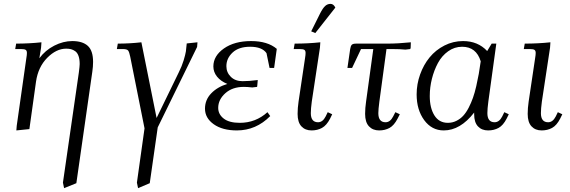

<svg xmlns="http://www.w3.org/2000/svg" viewBox="-20 -663 2927 986"><path d="M58.1 -411.1 63 -439Q129.9 -439 192.9 -445.8L190.9 -418L182.1 -363.8Q212.4 -404.8 258.5 -428.5Q304.7 -452.1 351.1 -452.1Q403.8 -452.1 430.9 -427.5Q458 -402.8 458 -345.2Q458 -320.3 454.1 -294.9L372.1 277.8L309.1 303.2L303.2 274.9L384.8 -290Q389.2 -324.2 389.2 -334Q389.2 -358.9 383.3 -375.5Q377.4 -392.1 366.5 -399.9Q355.5 -407.7 344.7 -410.4Q334 -413.1 319.8 -413.1Q269 -413.1 222.4 -366Q175.8 -318.8 165 -244.1L130.9 0L64 6.8L65.9 -17.1L115.2 -363.8Q118.2 -380.9 118.2 -391.1Q118.2 -402.8 111.8 -407Q105.5 -411.1 87.9 -411.1Z M580.1 -411.1 585 -439Q646 -439 706.1 -445.8L784.2 -57.1L897.9 -291Q914.1 -323.2 923.1 -353Q932.1 -382.8 934.6 -398.9Q937 -415 939 -439.9L994.1 -445.8L992.2 -421.9L790 -8.8L749 277.8L689 303.2L683.1 274.9L722.2 -3.9L648.9 -371.1Q644 -396 637.9 -403.6Q631.8 -411.1 610.8 -411.1Z M1032.7 -105Q1032.7 -150.4 1064.7 -183.6Q1096.7 -216.8 1147.5 -231.9Q1113.3 -246.1 1094.5 -269.5Q1075.7 -293 1075.7 -321.8Q1075.7 -376 1129.9 -414.1Q1184.1 -452.1 1269.5 -452.1Q1354 -452.1 1401.4 -412.1L1387.7 -314H1364.3L1348.6 -390.1Q1325.7 -422.9 1264.6 -422.9Q1206.1 -422.9 1174.3 -393.1Q1142.6 -363.3 1142.6 -323.2Q1142.6 -291 1165.3 -268.6Q1188 -246.1 1225.6 -246.1Q1259.3 -246.1 1303.7 -252L1301.3 -224.1L1300.3 -216.8L1275.4 -213.9Q1250 -216.8 1232.4 -216.8Q1173.3 -216.8 1137 -184.1Q1100.6 -151.4 1100.6 -108.9Q1100.6 -76.2 1128.7 -54.2Q1156.7 -32.2 1211.4 -32.2Q1293 -32.2 1353.5 -86.9L1367.7 -66.9Q1294.9 6.8 1196.3 6.8Q1122.1 6.8 1077.4 -25.1Q1032.7 -57.1 1032.7 -105Z M1488.3 -411.1 1493.2 -439Q1562 -439 1625 -445.8L1623 -418L1581.1 -141.1Q1576.2 -104.5 1576.2 -82Q1576.2 -35.2 1613.3 -35.2Q1637.2 -35.2 1652.3 -64.9L1663.1 -86.9L1686 -76.2L1675.3 -54.2Q1657.2 -19 1633.5 -6.1Q1609.9 6.8 1580.1 6.8Q1547.4 6.8 1527.8 -14.2Q1508.3 -35.2 1508.3 -78.1Q1508.3 -107.9 1513.2 -141.1L1546.4 -363.8Q1549.3 -380.9 1549.3 -391.1Q1549.3 -402.8 1543 -407Q1536.6 -411.1 1519 -411.1ZM1578.1 -502 1624 -594.2Q1637.7 -621.1 1649.7 -632.1Q1661.6 -643.1 1677.2 -643.1Q1692.9 -643.1 1702.1 -624L1599.1 -493.2Z M1764.2 -314 1778.3 -411.1Q1780.8 -427.2 1786.6 -433.1Q1792.5 -439 1809.1 -439H1969.2Q2024.9 -439 2089.8 -445.8L2088.9 -418L2086.9 -411.1L2062 -408.2Q2035.2 -411.1 1993.2 -411.1H1964.8L1928.2 -141.1Q1922.9 -100.6 1922.9 -82Q1922.9 -35.2 1960 -35.2Q1983.9 -35.2 1999 -64.9L2010.3 -86.9L2033.2 -76.2L2022 -54.2Q2003.9 -19 1980.5 -6.1Q1957 6.8 1927.2 6.8Q1894.5 6.8 1874.8 -14.2Q1855 -35.2 1855 -78.1Q1855 -107.9 1859.9 -141.1L1897 -411.1H1834L1788.1 -314Z M2119.6 -178.2Q2119.6 -231 2137.5 -280.8Q2155.3 -330.6 2186.3 -368.4Q2217.3 -406.2 2262.2 -429.2Q2307.1 -452.1 2357.9 -452.1Q2434.1 -452.1 2481.9 -400.9L2504.9 -439H2528.8L2487.8 -141.1Q2482.9 -104.5 2482.9 -82Q2482.9 -35.2 2520 -35.2Q2543.9 -35.2 2559.1 -64.9L2569.8 -86.9L2592.8 -76.2L2582 -54.2Q2564 -19 2540.3 -6.1Q2516.6 6.8 2486.8 6.8Q2454.1 6.8 2434.6 -13.9Q2415 -34.7 2415 -76.2V-85Q2343.8 6.8 2258.8 6.8Q2197.3 6.8 2158.4 -46.1Q2119.6 -99.1 2119.6 -178.2ZM2187 -169.9Q2187 -108.4 2210.9 -70.3Q2234.9 -32.2 2279.8 -32.2Q2303.2 -32.2 2323.5 -42.2Q2343.8 -52.2 2358.9 -68.6Q2374 -85 2387 -110.1Q2399.9 -135.3 2408.9 -160.9Q2418 -186.5 2425.8 -220.7Q2433.6 -254.9 2438.7 -283.4Q2443.8 -312 2448.7 -348.1Q2425.8 -422.9 2353 -422.9Q2314 -422.9 2281.5 -399.7Q2249 -376.5 2229 -339.4Q2209 -302.2 2198 -258.3Q2187 -214.4 2187 -169.9Z M2669.9 -411.1 2674.8 -439Q2743.7 -439 2806.6 -445.8L2804.7 -418L2762.7 -141.1Q2757.8 -104.5 2757.8 -82Q2757.8 -35.2 2794.9 -35.2Q2818.8 -35.2 2834 -64.9L2844.7 -86.9L2867.7 -76.2L2856.9 -54.2Q2838.9 -19 2815.2 -6.1Q2791.5 6.8 2761.7 6.8Q2729 6.8 2709.5 -14.2Q2689.9 -35.2 2689.9 -78.1Q2689.9 -107.9 2694.8 -141.1L2728 -363.8Q2731 -380.9 2731 -391.1Q2731 -402.8 2724.6 -407Q2718.3 -411.1 2700.7 -411.1Z"/></svg>

Font: Dihjauti S
Style: Italic
Weight: 400
Italic angle: -9°
Designer: T. Christopher White
Version: Version 3.0.0